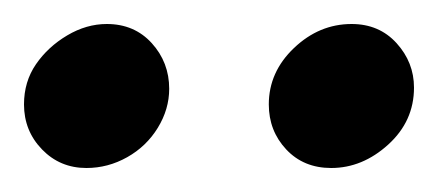

<svg xmlns="http://www.w3.org/2000/svg" viewBox="-20 -707 365 160"><path d="M52 -567Q30 -567 15 -582.5Q0 -598 0 -620Q0 -639 10 -653.5Q20 -668 36 -677.5Q52 -687 69 -687Q92 -687 106.5 -671Q121 -655 121 -633Q121 -616 111.5 -600.5Q102 -585 86 -576Q70 -567 52 -567ZM256 -567Q233 -567 218.5 -582.5Q204 -598 204 -620Q204 -647 225 -667Q246 -687 273 -687Q296 -687 310.5 -671Q325 -655 325 -634Q325 -606 303.5 -586.5Q282 -567 256 -567Z"/></svg>

Font: Brygada 1918 Medium
Style: Italic
Weight: 500
Italic angle: -8°
Designer: Mateusz Machalski | Borys Kosmynka | Przemek Hoffer
Foundry: NIEPODLEGLA 2018
Version: Version 3.006